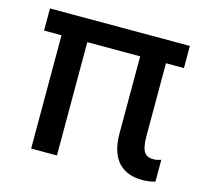

<svg xmlns="http://www.w3.org/2000/svg" viewBox="-82 -613 763 712"><g transform="rotate(15 299.0 -257.0)"><path d="M520 6C538 6 554 4 570 -1V-85C560 -81 550 -79 542 -79C510 -79 494 -93 494 -157V-435H563V-520H26V-435H93V0H192V-435H395V-139C395 -32 450 6 520 6Z"/></g></svg>

Font: Fixel Display 20240404 Medium
Style: Italic
Weight: 500
Italic angle: -10°
Designer: AlfaBravo + MacPaw
Foundry: Kyrylo Tkachov, Marchela Mozhyna, Serhii Makarenko, Maria Weinstein, Zakhar Kryvoshyya
Version: Version 1.211;Glyphs 3.2 (3225)